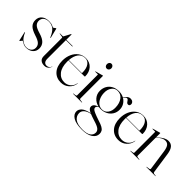

<svg xmlns="http://www.w3.org/2000/svg" viewBox="37 -1421 2466 2466"><g transform="rotate(45 1270.0 -188.0)"><path d="M193.5 3Q235.5 3 261 -19.8Q286.5 -42.5 286.5 -79Q286.5 -116 260.8 -141.2Q235 -166.5 168 -187Q90.5 -212 59.8 -244.5Q29 -277 29 -326Q29 -380.5 66.5 -411.2Q104 -442 166 -442Q210 -442 231.2 -430Q252.5 -418 256.5 -418Q260 -418 268.2 -424Q276.5 -430 284.2 -436Q292 -442 294 -442Q296.5 -442 298 -438L330 -309Q331.5 -303 329 -301.5Q325.5 -300 323.5 -304Q294 -376 256.5 -406.2Q219 -436.5 167.5 -436.5Q121 -436.5 93.8 -413Q66.5 -389.5 66.5 -350.5Q66.5 -315.5 91.5 -290.5Q116.5 -265.5 189 -244.5Q260.5 -223.5 292.5 -189.8Q324.5 -156 324.5 -106Q324.5 -54 288.8 -22.5Q253 9 196 9Q169 9 149.2 0.5Q129.5 -8 117.5 -16.5Q105.5 -25 102.5 -25Q101 -25 95.2 -17Q89.5 -9 83.5 -1Q77.5 7 75 7Q70.5 7 69.5 2L43 -114Q41.5 -121 44 -122.5Q46.5 -123.5 48 -121Q79 -51 118 -24Q157 3 193.5 3Z M425.5 -416 376 -424Q372 -424.5 372 -427Q372 -429.5 374.5 -429.5H422.5Q431.5 -429.5 434 -436L480.5 -523Q483.5 -526.5 486 -526.5Q489.5 -526.5 489.5 -523V-429.5H603.5Q607.5 -429.5 607.5 -426.5Q607.5 -422 598 -422H489.5V-86Q489.5 -49.5 504.2 -31.8Q519 -14 544.5 -14Q588 -14 605 -57.5Q606 -59.5 607.2 -59Q608.5 -58.5 608 -56Q584 7.5 524 7.5Q482 7.5 457.5 -13.2Q433 -34 433 -77V-406.5Q433 -415 425.5 -416Z M994 -269Q994 -261.5 985.5 -261.5H696.5Q696 -250 696 -238Q696 -135.5 740.8 -79.8Q785.5 -24 856.5 -24Q904 -24 940.5 -53.8Q977 -83.5 986 -134.5Q986.5 -138 988 -138Q991 -138 990.5 -133.5Q982 -71.5 936.2 -30.8Q890.5 10 826.5 10Q743 10 692.8 -47.2Q642.5 -104.5 642.5 -203.5Q642.5 -270.5 666.8 -324.2Q691 -378 734.2 -409.2Q777.5 -440.5 835.5 -440.5Q907.5 -440.5 950.8 -392.2Q994 -344 994 -269ZM828.5 -435Q770 -435 736.2 -389.8Q702.5 -344.5 697 -267H927.5Q935 -267 935 -275Q935 -352 905.8 -393.5Q876.5 -435 828.5 -435Z M1118.5 -533.5Q1101 -533.5 1090.2 -546.2Q1079.5 -559 1079.5 -577.5Q1079.5 -596.5 1090.8 -609.2Q1102 -622 1118.5 -622Q1136 -622 1147.2 -609Q1158.5 -596 1158.5 -577.5Q1158.5 -559 1147.2 -546.2Q1136 -533.5 1118.5 -533.5ZM1150.5 -431.5V-23Q1150.5 -12.5 1162.5 -10.5L1198 -5.5Q1202.5 -5.5 1202.5 -2.5Q1202.5 0 1199 0H1041.5Q1038.5 0 1038.5 -2.5Q1038.5 -4 1042.5 -5L1080.5 -10.5Q1092.5 -12.5 1092.5 -22.5V-397Q1092.5 -401.5 1087.5 -401.5H1042Q1039.5 -401.5 1039.5 -404Q1039.5 -406 1042.5 -407.5L1140 -434.5Q1144 -436 1146.5 -436Q1150.5 -436 1150.5 -431.5Z M1517.5 11Q1569.5 26.5 1597.5 42.5Q1625.5 58.5 1636.2 78Q1647 97.5 1647 123Q1647 177 1594.5 211.8Q1542 246.5 1447 246.5Q1337.5 246.5 1284.2 213Q1231 179.5 1231 130Q1231 92.5 1264.2 62.5Q1297.5 32.5 1376.5 16Q1344 1 1331.5 -13.5Q1319 -28 1319 -46Q1319 -67.5 1334.2 -84Q1349.5 -100.5 1389 -115Q1330.5 -127.5 1294 -170.2Q1257.5 -213 1257.5 -270.5Q1257.5 -319 1279.2 -357.5Q1301 -396 1341.2 -418.2Q1381.5 -440.5 1437.5 -440.5Q1485.5 -440.5 1525 -420Q1544 -446 1564.2 -462.8Q1584.5 -479.5 1610.5 -479.5Q1633.5 -479.5 1649.2 -465.8Q1665 -452 1665 -432Q1665 -400.5 1637 -400.5Q1622 -400.5 1612.5 -412.8Q1603 -425 1594.8 -437.5Q1586.5 -450 1575 -450Q1563 -450 1552.2 -440.8Q1541.5 -431.5 1530 -417Q1567 -396 1588.5 -359.5Q1610 -323 1610 -278Q1610 -229 1586.2 -191.2Q1562.5 -153.5 1521.8 -132.2Q1481 -111 1430.5 -111Q1414 -111 1398 -113.5Q1384 -106.5 1375 -96.5Q1366 -86.5 1366 -75.5Q1366 -62.5 1376 -51.2Q1386 -40 1418.2 -25.8Q1450.5 -11.5 1517.5 11ZM1419.5 -432Q1372.5 -431.5 1342 -390.5Q1311.5 -349.5 1314 -287.5Q1315.5 -239.5 1332.8 -201.2Q1350 -163 1379.5 -141Q1409 -119 1446 -119.5Q1495.5 -120 1525.2 -160Q1555 -200 1552.5 -263Q1550.5 -338 1514.8 -385.5Q1479 -433 1419.5 -432ZM1271.5 118.5Q1271.5 172.5 1315 206.2Q1358.5 240 1452 240Q1526.5 240 1564 214.8Q1601.5 189.5 1601.5 145.5Q1601.5 117.5 1577.2 96Q1553 74.5 1478.5 52.5Q1419.5 34 1386 20Q1329 32 1300.2 58.2Q1271.5 84.5 1271.5 118.5Z M2038.5 -269Q2038.5 -261.5 2030 -261.5H1741Q1740.5 -250 1740.5 -238Q1740.5 -135.5 1785.2 -79.8Q1830 -24 1901 -24Q1948.5 -24 1985 -53.8Q2021.5 -83.5 2030.5 -134.5Q2031 -138 2032.5 -138Q2035.5 -138 2035 -133.5Q2026.5 -71.5 1980.8 -30.8Q1935 10 1871 10Q1787.5 10 1737.2 -47.2Q1687 -104.5 1687 -203.5Q1687 -270.5 1711.2 -324.2Q1735.5 -378 1778.8 -409.2Q1822 -440.5 1880 -440.5Q1952 -440.5 1995.2 -392.2Q2038.5 -344 2038.5 -269ZM1873 -435Q1814.5 -435 1780.8 -389.8Q1747 -344.5 1741.5 -267H1972Q1979.5 -267 1979.5 -275Q1979.5 -352 1950.2 -393.5Q1921 -435 1873 -435Z M2191 -431.5V-357L2199 -365Q2245.5 -407.5 2276.5 -423.5Q2307.5 -439.5 2338.5 -439.5Q2385 -439.5 2411.2 -407.5Q2437.5 -375.5 2447 -310L2488 -29Q2490.5 -11 2506.5 -9L2536 -5Q2539.5 -4.5 2539.5 -2.5Q2539.5 0 2536 0H2375.5Q2371.5 0 2371.5 -2.5Q2371.5 -5 2376.5 -5.5L2414 -10.5Q2432 -13 2429.5 -29L2390 -305Q2381.5 -361.5 2361.8 -387.5Q2342 -413.5 2304.5 -413.5Q2258 -413.5 2202 -361.5L2191 -351.5V-23Q2191 -12.5 2203 -10.5L2238.5 -5.5Q2243 -5.5 2243 -2.5Q2243 0 2239.5 0H2082Q2079 0 2079 -2.5Q2079 -4 2083 -5L2121 -10.5Q2133 -12.5 2133 -22.5V-397Q2133 -401.5 2128 -401.5H2082.5Q2080 -401.5 2080 -404Q2080 -406 2083 -407.5L2180.5 -434.5Q2184.5 -436 2187 -436Q2191 -436 2191 -431.5Z"/></g></svg>

Font: Fraunces 144pt Light
Style: Regular
Weight: 300
Version: Version 1.000;[b76b70a41]